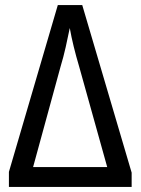

<svg xmlns="http://www.w3.org/2000/svg" viewBox="-20 -734 554 754"><path d="M207 -714 15 -59V0H497V-56L303 -714ZM110 -78 218 -473Q229 -509 238 -549Q247 -589 254 -624Q266 -556 291 -472L401 -78Z"/></svg>

Font: Noto Sans UI SemiCondensed
Style: Regular
Weight: 400
Width: 4
Designer: Monotype Design Team
Foundry: Monotype Imaging Inc.
Version: 1.001